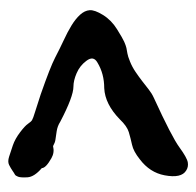

<svg xmlns="http://www.w3.org/2000/svg" viewBox="-25 -570 479 469"><g transform="rotate(90 214.5 -335.5)"><path d="M218.8 -471.7Q314.5 -515.6 339.8 -534.2Q365.2 -552.7 376.5 -554.7Q387.7 -556.6 396.5 -550.8Q416 -539.1 408.2 -498Q401.4 -461.9 369.1 -437.5Q349.6 -421.9 333.5 -418.5Q317.4 -415 302.7 -410.6Q288.1 -406.2 271.5 -388.7Q234.4 -352.5 195.3 -350.6Q160.2 -350.6 132.8 -334Q115.2 -324.2 128.9 -306.6Q140.6 -291 158.7 -283.2Q176.8 -275.4 191.4 -275.4Q215.8 -275.4 277.3 -243.2Q288.1 -236.3 300.8 -234.4L321.3 -231.4Q328.1 -230.5 336.9 -225.6Q352.5 -229.5 366.2 -221.7Q390.6 -208 390.6 -198.2Q412.1 -179.7 413.1 -163.1Q414.1 -146.5 411.6 -140.1Q409.2 -133.8 406.2 -132.3Q403.3 -130.9 397 -126.5Q390.6 -122.1 382.8 -118.2Q375 -114.3 362.8 -118.2Q350.6 -122.1 335 -127.4Q319.3 -132.8 303.2 -145Q287.1 -157.2 282.2 -164.6Q277.3 -171.9 273.4 -174.3Q269.5 -176.8 252 -182.1Q234.4 -187.5 210.9 -195.3Q143.6 -218.8 121.1 -230.5Q98.6 -242.2 78.6 -251.5Q58.6 -260.7 42.5 -270.5Q26.4 -280.3 16.1 -291.5Q5.9 -302.7 4.9 -314.9Q3.9 -327.1 16.6 -347.7Q29.3 -368.2 51.3 -381.8Q73.2 -395.5 82 -399.4Q90.8 -403.3 97.2 -404.8Q103.5 -406.2 110.4 -407.2Q117.2 -408.2 130.4 -413.6Q143.6 -418.9 155.8 -427.2Q168 -435.5 178.2 -443.4Q188.5 -451.2 198.2 -459Q208 -466.8 218.8 -471.7Z"/></g></svg>

Font: Creepster Caps
Style: Regular
Weight: 400
Designer: Font Diner, Inc
Foundry: Font Diner, Inc
Version: Version 1.000